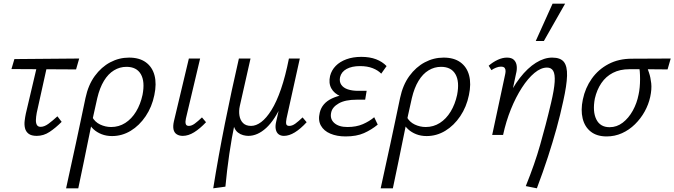

<svg xmlns="http://www.w3.org/2000/svg" viewBox="-20 -731 3653 1040"><path d="M179 5Q150 5 135 -6.5Q120 -18 115.5 -36.5Q111 -55 113.5 -76Q116 -97 120 -116L189 -409H243L179 -120Q175 -98 174.5 -81Q174 -64 180 -54Q186 -44 200 -44Q220 -44 242.5 -60.5Q265 -77 291 -101L314 -71Q281 -38 248.5 -16.5Q216 5 179 5ZM42 -357 58 -411 409 -414 392 -355Z M338 289Q352 225 365 165Q378 105 391 46Q404 -13 416.5 -74Q429 -135 443 -200Q458 -271 493.5 -319.5Q529 -368 577 -393.5Q625 -419 679 -419Q735 -419 770 -393.5Q805 -368 817 -322.5Q829 -277 816 -216Q803 -152 769 -101.5Q735 -51 688 -22.5Q641 6 587 6Q556 6 530.5 -4Q505 -14 486.5 -31Q468 -48 459 -70L479 -98Q494 -70 522.5 -56.5Q551 -43 582 -43Q624 -43 658.5 -65Q693 -87 717 -126.5Q741 -166 752 -217Q766 -289 743 -329Q720 -369 665 -369Q629 -369 597.5 -350Q566 -331 543 -293Q520 -255 507 -200Q495 -147 486.5 -108Q478 -69 470.5 -33Q463 3 454.5 45Q446 87 434 145.5Q422 204 404 289Z M970 5Q951 5 937.5 -3.5Q924 -12 920 -29.5Q916 -47 922 -74L1003 -414H1064L987 -89Q983 -71 986 -60Q989 -49 1003 -49Q1018 -49 1035 -61.5Q1052 -74 1074 -95L1096 -69Q1063 -34 1031.5 -14.5Q1000 5 970 5Z M1135 289Q1163 114 1198.5 -63Q1234 -240 1274 -414H1337L1279 -157Q1273 -130 1277 -105Q1281 -80 1296.5 -64.5Q1312 -49 1340 -49Q1367 -49 1395 -70Q1423 -91 1450.5 -135Q1478 -179 1502 -248.5Q1526 -318 1545 -414H1582Q1552 -267 1510.5 -174Q1469 -81 1422 -38Q1375 5 1325 5Q1312 5 1297 1Q1282 -3 1269 -13Q1256 -23 1249 -40.5Q1242 -58 1245 -84L1253 -71Q1235 14 1222 103.5Q1209 193 1201 280ZM1518 5Q1501 5 1489.5 -3.5Q1478 -12 1474 -29.5Q1470 -47 1476 -72L1553 -414H1604L1532 -89Q1528 -69 1530.5 -59Q1533 -49 1547 -49Q1563 -49 1580 -61.5Q1597 -74 1619 -95L1641 -69Q1608 -33 1577 -14Q1546 5 1518 5Z M1852 8Q1805 8 1769.5 -7Q1734 -22 1718 -51Q1702 -80 1712 -121Q1724 -172 1777.5 -197.5Q1831 -223 1912 -223L1909 -194Q1862 -194 1826 -209Q1790 -224 1774.5 -252.5Q1759 -281 1768 -320Q1776 -351 1798.5 -374Q1821 -397 1856.5 -410Q1892 -423 1937 -423Q1983 -423 2017 -410Q2051 -397 2074 -373L2045 -332Q2028 -350 1999 -361.5Q1970 -373 1930 -373Q1886 -373 1857.5 -357.5Q1829 -342 1822 -313Q1817 -289 1828.5 -272Q1840 -255 1864 -247Q1888 -239 1920 -239H1966L1958 -191H1912Q1850 -191 1815 -171Q1780 -151 1774 -122Q1766 -87 1790.5 -65Q1815 -43 1862 -43Q1910 -43 1945.5 -58.5Q1981 -74 2007 -96L2026 -56Q1992 -28 1951.5 -10Q1911 8 1852 8Z M2042 289Q2056 225 2069 165Q2082 105 2095 46Q2108 -13 2120.5 -74Q2133 -135 2147 -200Q2162 -271 2197.5 -319.5Q2233 -368 2281 -393.5Q2329 -419 2383 -419Q2439 -419 2474 -393.5Q2509 -368 2521 -322.5Q2533 -277 2520 -216Q2507 -152 2473 -101.5Q2439 -51 2392 -22.5Q2345 6 2291 6Q2260 6 2234.5 -4Q2209 -14 2190.5 -31Q2172 -48 2163 -70L2183 -98Q2198 -70 2226.5 -56.5Q2255 -43 2286 -43Q2328 -43 2362.5 -65Q2397 -87 2421 -126.5Q2445 -166 2456 -217Q2470 -289 2447 -329Q2424 -369 2369 -369Q2333 -369 2301.5 -350Q2270 -331 2247 -293Q2224 -255 2211 -200Q2199 -147 2190.5 -108Q2182 -69 2174.5 -33Q2167 3 2158.5 45Q2150 87 2138 145.5Q2126 204 2108 289Z M2828 277Q2853 215 2872 160.5Q2891 106 2906 53Q2921 0 2935.5 -55Q2950 -110 2965 -174Q2982 -246 2984.5 -287.5Q2987 -329 2976.5 -347Q2966 -365 2943 -365Q2910 -365 2875 -336Q2840 -307 2807 -256Q2774 -205 2747.5 -139.5Q2721 -74 2705 0H2660Q2684 -99 2719 -177Q2754 -255 2796 -309Q2838 -363 2883 -391Q2928 -419 2971 -419Q3016 -419 3034.5 -395.5Q3053 -372 3051.5 -320.5Q3050 -269 3031 -184Q3015 -109 2994.5 -35Q2974 39 2948 119Q2922 199 2888 289ZM2646 0 2716 -327Q2718 -335 2718.5 -345Q2719 -355 2714 -362.5Q2709 -370 2693 -370Q2681 -370 2667 -364.5Q2653 -359 2642 -351L2627 -375Q2650 -395 2676 -407Q2702 -419 2726 -419Q2752 -419 2764.5 -406Q2777 -393 2779 -373Q2781 -353 2775 -331L2705 0ZM2882 -509 2973 -711H3041L2926 -509Z M3266 8Q3213 8 3180 -18Q3147 -44 3136 -89.5Q3125 -135 3137 -192Q3150 -255 3185.5 -305Q3221 -355 3276 -384Q3331 -413 3402 -413L3613 -414L3596 -355Q3535 -356 3482 -356Q3429 -356 3388 -356Q3338 -356 3300 -336.5Q3262 -317 3237.5 -281Q3213 -245 3202 -197Q3189 -127 3210 -84.5Q3231 -42 3282 -42Q3321 -42 3353 -66.5Q3385 -91 3407.5 -131.5Q3430 -172 3439 -219Q3443 -237 3445 -258.5Q3447 -280 3447 -302.5Q3447 -325 3445.5 -344Q3444 -363 3440 -374L3479 -384Q3487 -362 3495.5 -337Q3504 -312 3507.5 -280Q3511 -248 3502 -206Q3493 -165 3472 -127Q3451 -89 3419.5 -58Q3388 -27 3349 -9.5Q3310 8 3266 8Z"/></svg>

Font: Ysabeau Office
Style: Italic
Weight: 400
Italic angle: -12°
Designer: Christian Thalmann (Catharsis Fonts)
Version: Version 2.001;gftools[0.9.30]; featfreeze: tnum,lnum,ss02